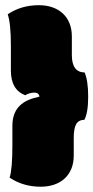

<svg xmlns="http://www.w3.org/2000/svg" viewBox="-20 -685 360 741"><path d="M9.8 -629.9Q62 -665 129.9 -665Q158.2 -665 181.6 -657Q205.1 -648.9 221.9 -633.5Q238.8 -618.2 248 -595.7Q257.3 -573.2 257.3 -543.9V-472.2Q257.3 -406.2 306.6 -405.3Q320.3 -373.5 320.3 -312Q320.3 -250.5 305.7 -222.7Q283.2 -222.2 273.9 -205.6Q264.6 -189 264.6 -153.8V-85.4Q264.6 -56.2 255.4 -33.7Q246.1 -11.2 229.2 4.2Q212.4 19.5 189 27.6Q165.5 35.6 137.2 35.6Q69.3 35.6 17.1 0.5Q27.8 -31.2 27.8 -125.5V-199.2Q27.8 -225.6 35.2 -244.6Q42.5 -263.7 56.2 -277.1Q69.8 -290.5 89.1 -298.8Q108.4 -307.1 132.3 -312Q129.9 -327.6 112.8 -327.6Q94.7 -327.6 77.1 -317.4Q22 -338.9 22 -412.6V-507.8Q22 -594.7 9.8 -629.9Z"/></svg>

Font: Modak sl
Style: Regular
Weight: 400
Designer: Sarang Kulkarni, Maithili Shingre, Noopur Datye
Foundry: Ek Type
Version: Version 1.036;PS Version 1.000;hotconv 1.0.79;makeotf.lib2.5